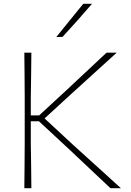

<svg xmlns="http://www.w3.org/2000/svg" viewBox="-20 -990 689 1010"><path d="M108 0Q109 -61 109.2 -117Q109.5 -173 110 -238V-475Q109.5 -540.5 109.2 -596.5Q109 -652.5 108 -713H145Q144.5 -652.5 143.8 -596.5Q143 -540.5 142 -475V-383H186L329.5 -515.5Q379 -562 427.8 -607.5Q476.5 -653 540.5 -713H594Q531.5 -656 472 -602.2Q412.5 -548.5 354 -495L214.5 -367L370.5 -222.5Q409.5 -187.5 453.8 -147.2Q498 -107 540.5 -68.5Q583 -30 616 0H561Q502.5 -55 451.8 -102.8Q401 -150.5 353 -196L185 -352H142V-238Q143 -173 143.8 -117Q144.5 -61 145 0ZM276 -795Q312 -839.5 347.2 -883Q382.5 -926.5 418 -970H464Q426.5 -926 387.8 -882.8Q349 -839.5 309 -796Z"/></svg>

Font: Commissioner Loud Thin
Style: Regular
Weight: 100
Designer: Kostas Bartsokas
Foundry: Kostas Bartsokas
Version: Version 1.000; ttfautohint (v1.8.3)